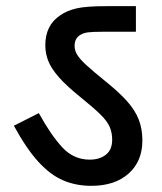

<svg xmlns="http://www.w3.org/2000/svg" viewBox="-20 -642 525 623"><path d="M442 -186Q442 -119 397.5 -79Q353 -39 276 -39Q227 -39 185.5 -56.5Q144 -74 105 -116.5Q66 -159 25 -234L106 -275Q145 -204 182 -164Q219 -124 271 -124Q303 -124 323.5 -140Q344 -156 344 -189Q344 -211 336 -230Q328 -249 305.5 -271Q283 -293 242 -326Q196 -363 171 -391.5Q146 -420 136.5 -444.5Q127 -469 127 -495Q127 -560 175 -592Q196 -607 227 -614.5Q258 -622 324 -622H421V-539H315Q280 -539 265.5 -537Q251 -535 241 -529Q222 -518 222 -493Q222 -478 231 -463.5Q240 -449 261.5 -429.5Q283 -410 320 -380Q365 -344 391.5 -314.5Q418 -285 430 -254.5Q442 -224 442 -186Z"/></svg>

Font: Noto Sans Medium
Style: Regular
Weight: 500
Designer: Monotype Design Team
Foundry: Monotype Imaging Inc.
Version: Version 2.007